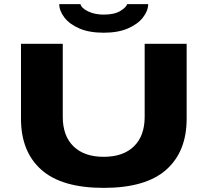

<svg xmlns="http://www.w3.org/2000/svg" viewBox="-20 -901 1008 933"><path d="M484 -742Q413 -742 365 -763Q317 -784 292.5 -816.5Q268 -849 268 -881H371Q376 -861 408.5 -845.5Q441 -830 484 -830Q536 -830 565 -848Q594 -866 598 -881H700Q700 -849 675 -816.5Q650 -784 602 -763Q554 -742 484 -742ZM484 12Q280 12 181 -76Q82 -164 82 -324V-688H285V-333Q285 -241 337 -190Q389 -139 484 -139Q579 -139 631 -190Q683 -241 683 -333V-688H887V-324Q887 -164 787.5 -76Q688 12 484 12Z"/></svg>

Font: Archivo Expanded ExtraBold
Style: Regular
Weight: 800
Width: 7
Designer: Hector Gatti
Foundry: Omnibus-Type
Version: Version 2.001; ttfautohint (v1.8.3)